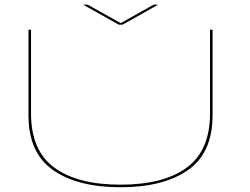

<svg xmlns="http://www.w3.org/2000/svg" viewBox="-20 -802 1075 826"><path d="M498.5 3.5Q313.5 3.5 208 -70.5Q102.5 -144.5 102.5 -306V-674H113.5V-313.5Q113.5 -154.5 213.5 -81Q313.5 -7.5 498.5 -7.5Q683.5 -7.5 783.5 -81Q883.5 -154.5 883.5 -313.5V-674H894.5V-306Q894.5 -144.5 789 -70.5Q683.5 3.5 498.5 3.5ZM490.5 -696 337.5 -782H357L499.5 -702.5L641 -782H660.5L507.5 -696Z"/></svg>

Font: Anybody UltraExpanded Thin
Style: Regular
Weight: 100
Width: 9
Designer: Tyler Finck
Foundry: Etcetera Type Company
Version: Version 1.010; ttfautohint (v1.8.3) -l 8 -r 50 -G 200 -x 14 